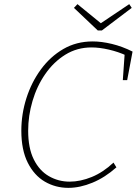

<svg xmlns="http://www.w3.org/2000/svg" viewBox="-20 -900 669 927"><path d="M310 7Q248 7 196.5 -23Q145 -53 114 -114.5Q83 -176 83 -269Q83 -349 107.5 -426Q132 -503 177.5 -565Q223 -627 286 -663.5Q349 -700 428 -700Q470 -700 520 -688Q570 -676 620 -651L594 -513H573L582 -642L590 -632Q551 -650 505.5 -660.5Q460 -671 422 -671Q352 -671 295.5 -636Q239 -601 198.5 -542.5Q158 -484 137 -412.5Q116 -341 116 -269Q116 -185 143 -130.5Q170 -76 216 -49.5Q262 -23 316 -23Q368 -23 423 -45.5Q478 -68 528 -115L542 -92Q487 -43 426.5 -18Q366 7 310 7ZM604 -880 616 -862 472 -753H452L337 -862L354 -880L474 -782H458Z"/></svg>

Font: Bitter Thin ExtraLight
Style: Italic
Weight: 250
Italic angle: -9°
Version: Version 2.002